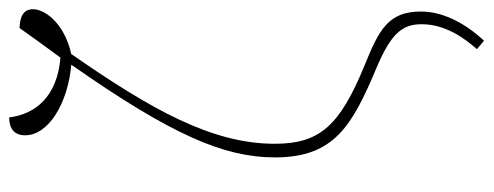

<svg xmlns="http://www.w3.org/2000/svg" viewBox="-340 -500 1049 408"><g transform="rotate(-90 184.0 -296.5)"><path d="M301 208C341 165 363 118 363 74C363 5 325 -15 248 -46C119 -99 82 -142 82 -237C82 -371 156 -501 272 -668V-669C333 -682 367 -721 368 -750C368 -765 360 -778 328 -779C306 -748 285 -719 265 -692C182 -699 145 -745 138 -801C114 -801 100 -790 100 -767C100 -717 169 -676 250 -669C101 -456 53 -345 53 -236C53 -110 121 -72 242 -21C318 11 336 35 336 76C336 125 307 166 283 193Z"/></g></svg>

Font: Noto Serif SemiCondensed Thin
Style: Regular
Weight: 100
Width: 4
Designer: Monotype Design Team
Foundry: Monotype Imaging Inc.
Version: Version 2.015